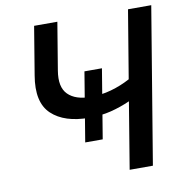

<svg xmlns="http://www.w3.org/2000/svg" viewBox="-81 -805 844 882"><g transform="rotate(-10 341.0 -364.0)"><path d="M312.5 -267.6Q196.8 -267.6 137.2 -323.7Q77.6 -379.9 98.6 -502.9L135.7 -727.5H244.1L207.5 -506.3Q194.8 -430.7 229.7 -395.8Q264.6 -360.8 335.4 -360.8Q384.3 -360.8 431.4 -374Q478.5 -387.2 521 -410.2L573.7 -727.5H682.1L561.5 0H453.1L504.4 -310.5Q460.9 -291 414.3 -279.3Q367.7 -267.6 312.5 -267.6ZM273.9 -159.2 327.1 -481.4H408.7L355.5 -159.2Z"/></g></svg>

Font: Inter Display Medium
Style: Italic
Weight: 500
Italic angle: -9.39999°
Designer: Rasmus Andersson
Foundry: rsms
Version: Version 4.000;git-a52131595